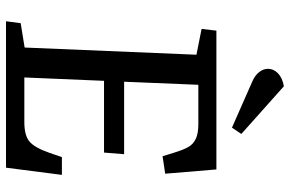

<svg xmlns="http://www.w3.org/2000/svg" viewBox="-183 -782 965 639"><g transform="rotate(90 299.5 -462.5)"><path d="M425.8 -783.2 404.8 -752 251 -819.8Q230.5 -828.6 219.7 -842.8Q209 -856.9 209 -872.1Q209 -890.6 224.1 -905.3Q239.3 -919.9 267.1 -924.8ZM162.1 -633.8 76.2 -650.9 82 -700.2H543.9L558.1 -529.8L500 -521L488.8 -557.1Q478.5 -590.8 469.2 -606.9Q460 -623 442.1 -631.6Q424.3 -640.1 393.1 -640.1H262.2L252 -393.1H493.2L487.8 -326.2H249L237.8 -61H386.2Q431.2 -61 451.4 -78.4Q471.7 -95.7 488.8 -145L502.9 -186H562L538.1 0H50.8L57.1 -48.8L138.2 -62Z"/></g></svg>

Font: Literata Book Medium
Style: Italic
Weight: 500
Italic angle: -3°
Designer: Latin by Veronika Burian and Jose Scaglione. Greek by Irene Vlachou. Cyrillic by Vera Evstafieva
Foundry: TypeTogether
Version: Version 1.003;PS 001.003;hotconv 1.0.88;makeotf.lib2.5.64775